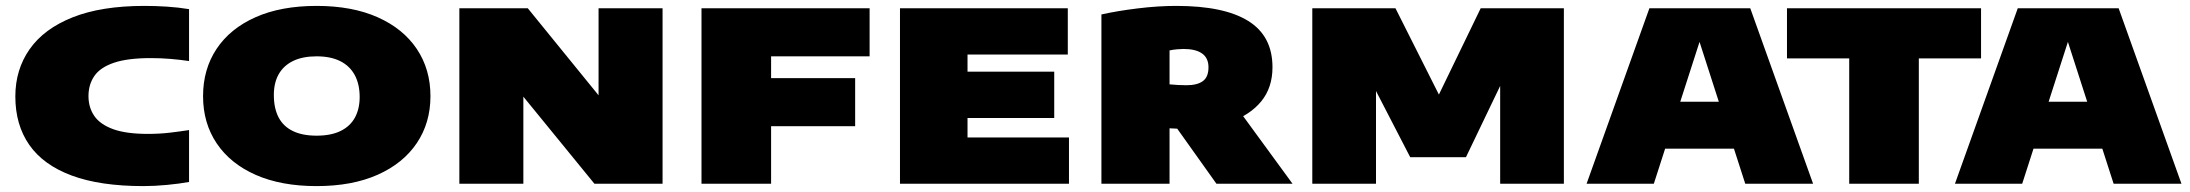

<svg xmlns="http://www.w3.org/2000/svg" viewBox="-20 -623 7426 651"><path d="M466 8Q319.5 8 223.2 -27.8Q127 -63.5 79.5 -131.5Q32 -199.5 32 -296Q32 -387 80.5 -456.2Q129 -525.5 226.2 -564.2Q323.5 -603 470 -603Q507.5 -603 546.2 -600.5Q585 -598 621 -592V-416Q591 -420.5 558.8 -423.2Q526.5 -426 491 -426Q412.5 -426 366.2 -410.2Q320 -394.5 300 -365.5Q280 -336.5 280 -297Q280 -259 299.5 -230.2Q319 -201.5 363.2 -185.2Q407.5 -169 482 -169Q520.5 -169 556.5 -173.2Q592.5 -177.5 621 -182V-6Q587.5 0 546 4Q504.5 8 466 8Z M1053.5 8Q933.5 8 847.2 -30Q761 -68 714.8 -136.8Q668.5 -205.5 668.5 -297Q668.5 -388.5 714.5 -457.5Q760.5 -526.5 846.8 -564.8Q933 -603 1053.5 -603Q1174 -603 1260.5 -564.5Q1347 -526 1393.2 -457Q1439.5 -388 1439.5 -297Q1439.5 -206.5 1393.2 -137.8Q1347 -69 1260.5 -30.5Q1174 8 1053.5 8ZM1053.5 -163Q1102.5 -163 1135 -179Q1167.5 -195 1183.5 -224.5Q1199.5 -254 1199.5 -294Q1199.5 -337.5 1182.8 -368.5Q1166 -399.5 1133.5 -415.8Q1101 -432 1053.5 -432Q1006.5 -432 974.2 -416.5Q942 -401 925.2 -371.8Q908.5 -342.5 908.5 -301Q908.5 -256 924.5 -225.2Q940.5 -194.5 972.8 -178.8Q1005 -163 1053.5 -163Z M1537.5 0V-595H1769.5L2039.5 -263H2009.5V-595H2226.5V0H1995.5L1724.5 -332H1754.5V0Z M2358.5 0V-595H2928.5V-432H2594.5V0ZM2485.5 -195V-358H2879.5V-195Z M3031.5 0V-595H3600.5V-438H3260.5V-157H3604.5V0ZM3144.5 -223V-380H3554.5V-223Z M3714.5 0V-574Q3768 -586 3837.2 -594.5Q3906.5 -603 3968.5 -603Q4130 -603 4212.2 -552Q4294.5 -501 4294.5 -395Q4294.5 -326 4256.5 -279.5Q4218.5 -233 4150.5 -209.5Q4082.5 -186 3992.5 -186Q3983 -186 3970.2 -186.8Q3957.5 -187.5 3945.5 -188V0ZM4104.5 0 3911.5 -271H4164.5L4362.5 0ZM4002.5 -334Q4039.5 -334 4058.5 -348Q4077.5 -362 4077.5 -395Q4077.5 -426 4056 -441.5Q4034.5 -457 3992.5 -457Q3985 -457 3970.5 -455.8Q3956 -454.5 3945.5 -452V-337Q3961.5 -335.5 3974.5 -334.8Q3987.5 -334 4002.5 -334Z M4429.5 0V-595H4711.5L4871.5 -277H4846.5L5000.5 -595H5282.5V0H5066.5V-415H5106.5L4950.5 -90H4761.5L4593.5 -415H4645.5V0Z M5359.5 0 5572.5 -595H5914.5L6127.5 0H5897.5L5732.5 -512H5752.5L5587.5 0ZM5582.5 -119 5636.5 -278H5849.5L5902.5 -119Z M6250 0V-425H6039V-595H6697V-425H6486V0Z M6608.5 0 6821.5 -595H7163.5L7376.5 0H7146.5L6981.5 -512H7001.5L6836.5 0ZM6831.5 -119 6885.5 -278H7098.5L7151.5 -119Z"/></svg>

Font: Encode Sans SC Expanded Black
Style: Regular
Weight: 900
Width: 7
Designer: Multiple Designers
Foundry: Impallari Type
Version: Version 3.002